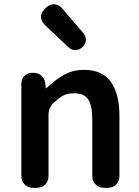

<svg xmlns="http://www.w3.org/2000/svg" viewBox="-20 -906 672 926"><path d="M141 0Q115 0 99 -16Q83 -32 83 -58V-502Q83 -525 98 -540Q113 -555 136 -555H142Q163 -555 178.5 -542Q194 -529 198 -508L201 -480H203Q241 -517 285 -543Q329 -569 385 -569Q474 -569 515 -511Q556 -453 556 -348V-58Q556 -32 540 -16Q524 0 498 0H483Q458 0 441.5 -16Q425 -32 425 -58V-331Q425 -400 404.5 -428Q384 -456 339 -456Q303 -456 283.5 -444.5Q264 -433 238 -410Q228 -401 221 -385Q214 -369 214 -354V-58Q214 -32 198 -16Q182 0 156 0ZM378 -679Q363 -665 344.5 -664.5Q326 -664 311 -677L198 -784Q179 -801 178 -823Q177 -845 196 -863L202 -869Q221 -887 243 -885.5Q265 -884 281 -864L382 -746Q395 -731 394 -712.5Q393 -694 378 -679Z"/></svg>

Font: Chiron GoRound TC SB
Style: Regular
Weight: 500
Designer: Ryoko NISHIZUKA 西塚涼子 (kana, bopomofo & ideographs); Paul D. Hunt (Latin, Greek & Cyrillic); Sandoll Communications 산돌커뮤니
Foundry: Adobe
Version: Version 1.000;hotconv 1.1.1;makeotfexe 2.6.0